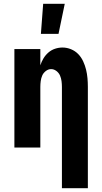

<svg xmlns="http://www.w3.org/2000/svg" viewBox="-20 -779 540 1014"><path d="M444 215H307V-320Q307 -335 305 -350.5Q303 -366 297 -380Q291 -394 278 -404Q265 -414 250 -414Q235 -414 222 -404Q209 -394 203 -380Q197 -366 195 -350.5Q193 -335 193 -320V0H56V-520H193V-434Q199 -453 209.5 -470.5Q220 -488 235.5 -501.5Q251 -515 270.5 -521.5Q290 -528 310 -528Q333 -528 355 -519Q377 -510 393 -493.5Q409 -477 419 -455.5Q429 -434 434.5 -411.5Q440 -389 442 -366Q444 -343 444 -320ZM196 -600 208 -759H322L289 -600Z"/></svg>

Font: Iosevka Term Curly Heavy
Style: Regular
Weight: 900
Designer: Belleve Invis
Foundry: Belleve Invis
Version: Version 32.3.0